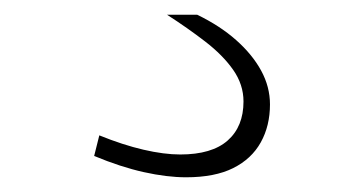

<svg xmlns="http://www.w3.org/2000/svg" viewBox="-20 -21 493 261"><path d="M115 163Q147 176 175 182.5Q203 189 225 189Q268 189 289.5 170Q311 151 311 117Q311 94 297 74Q283 54 259 35.5Q235 17 207 -1H248Q279 14 301 33.5Q323 53 335 75Q347 97 347 121Q347 150 334.5 172.5Q322 195 297 207.5Q272 220 233 220Q207 220 175.5 213Q144 206 108 191Z"/></svg>

Font: Georama Expanded ExtraLight
Style: Regular
Weight: 250
Width: 7
Designer: Jean-Baptiste Levee
Foundry: Production Type
Version: Version 1.001